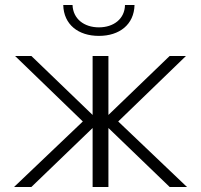

<svg xmlns="http://www.w3.org/2000/svg" viewBox="-20 -745 801 765"><path d="M105 0 349 -235V0H412V-235L656 0H725L451 -261L721 -522H656L412 -287V-522H349V-287L105 -522H40L310 -261L36 0ZM374 -602C456 -602 514 -647 516 -725H478C477 -670 433 -636 374 -636C315 -636 271 -670 269 -725H232C234 -647 292 -602 374 -602Z"/></svg>

Font: Chess Sans Light
Style: Regular
Weight: 300
Designer: Wolf Bōese
Foundry: Wolf Bōese
Version: Version 7.223;Glyphs 3.3 (3306)